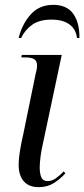

<svg xmlns="http://www.w3.org/2000/svg" viewBox="-20 -763 348 793"><path d="M140 10Q99 10 78 -14.5Q57 -39 57 -83Q57 -107 62.5 -140.5Q68 -174 76 -208L127 -457Q133 -477 133 -493Q133 -511 121.5 -518.5Q110 -526 80 -526H68L70 -536H235L156 -164Q150 -138 147 -112.5Q144 -87 144 -72Q144 -45 151 -30Q158 -15 177 -15Q194 -15 210.5 -26.5Q227 -38 243 -55L250 -47Q229 -24 202.5 -7Q176 10 140 10ZM57 -606Q71 -663 106.5 -703Q142 -743 200 -743Q256 -743 282.5 -706Q309 -669 308 -606H298Q294 -642 267 -662Q240 -682 192 -682Q144 -682 114 -661.5Q84 -641 67 -606Z"/></svg>

Font: Noto Serif Display Condensed
Style: Italic
Weight: 400
Width: 3
Italic angle: -12°
Designer: Monotype Design Team
Foundry: Monotype Imaging Inc.
Version: Version 2.009